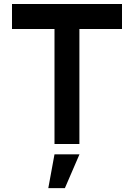

<svg xmlns="http://www.w3.org/2000/svg" viewBox="-20 -720 670 960"><path d="M590 -700V-575H377V0H252.5V-575H40V-700ZM221.5 220.5 252.5 51.5H377.5L304.5 220.5Z"/></svg>

Font: Urbanist
Style: Bold
Weight: 700
Designer: Corey Hu
Foundry: Corey Hu
Version: Version 1.330; ttfautohint (v1.8.4.7-5d5b)